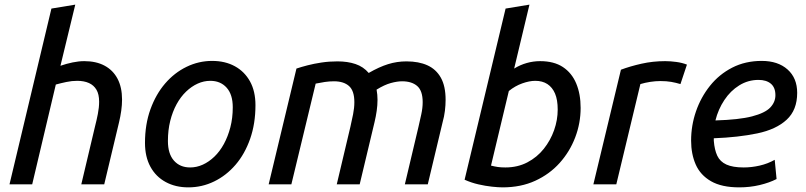

<svg xmlns="http://www.w3.org/2000/svg" viewBox="-20 -796 3478 829"><path d="M21 0 202 -759 305 -776 241 -512Q267 -521 293.5 -526.5Q320 -532 344 -532Q395 -532 431.5 -512.5Q468 -493 487.5 -456Q507 -419 507 -366Q507 -343 503.5 -318Q500 -293 494 -268L430 0H331L390 -249Q397 -276 402.5 -304Q408 -332 408 -357Q408 -389 396.5 -408.5Q385 -428 364 -437.5Q343 -447 313 -447Q290 -447 266.5 -442Q243 -437 221 -431L119 0Z M793 13Q738 13 695.5 -10Q653 -33 629.5 -76Q606 -119 606 -179Q606 -259 629.5 -324Q653 -389 693 -435.5Q733 -482 785.5 -507.5Q838 -533 896 -533Q952 -533 994 -510Q1036 -487 1059.5 -444.5Q1083 -402 1083 -342Q1083 -262 1060 -196.5Q1037 -131 997 -84.5Q957 -38 904.5 -12.5Q852 13 793 13ZM801 -73Q829 -73 855.5 -85Q882 -97 905.5 -119.5Q929 -142 946.5 -174Q964 -206 974.5 -246Q985 -286 985 -333Q985 -388 958.5 -417.5Q932 -447 888 -447Q860 -447 833.5 -435Q807 -423 783.5 -400.5Q760 -378 742.5 -346Q725 -314 715 -274Q705 -234 705 -187Q705 -132 731 -102.5Q757 -73 801 -73Z M1140 0 1260 -500Q1281 -507 1308 -514Q1335 -521 1368 -526Q1401 -531 1437 -531Q1481 -531 1515 -519.5Q1549 -508 1572 -481Q1617 -507 1655.5 -519Q1694 -531 1735 -531Q1788 -531 1825.5 -514Q1863 -497 1883.5 -460.5Q1904 -424 1904 -365Q1904 -342 1901 -317.5Q1898 -293 1891 -268L1827 0H1728L1787 -249Q1793 -275 1799 -302.5Q1805 -330 1805 -355Q1805 -404 1781.5 -424.5Q1758 -445 1716 -445Q1695 -445 1667.5 -437.5Q1640 -430 1606 -409Q1608 -398 1609 -387Q1610 -376 1610 -365Q1610 -342 1606.5 -317.5Q1603 -293 1597 -268L1533 0H1434L1493 -249Q1499 -275 1504.5 -302.5Q1510 -330 1510 -355Q1510 -404 1487 -424.5Q1464 -445 1422 -445Q1402 -445 1382 -442Q1362 -439 1343 -435L1238 0Z M2150 13Q2132 13 2104 10Q2076 7 2045.5 0Q2015 -7 1986 -20L2163 -759L2266 -776L2200 -500Q2226 -516 2254.5 -524Q2283 -532 2312 -532Q2372 -532 2410.5 -506.5Q2449 -481 2468 -435.5Q2487 -390 2487 -330Q2487 -264 2463.5 -202.5Q2440 -141 2396.5 -92.5Q2353 -44 2291 -15.5Q2229 13 2150 13ZM2162 -73Q2215 -73 2257 -95Q2299 -117 2328 -153.5Q2357 -190 2372.5 -234Q2388 -278 2388 -323Q2388 -365 2376.5 -392Q2365 -419 2343.5 -433Q2322 -447 2291 -447Q2266 -447 2235 -436Q2204 -425 2177 -403L2100 -81Q2116 -77 2129.5 -75Q2143 -73 2162 -73Z M2542 0 2661 -495Q2701 -510 2750 -521Q2799 -532 2852 -532Q2875 -532 2900.5 -528.5Q2926 -525 2946 -517L2918 -433Q2898 -439 2878 -442.5Q2858 -446 2831 -446Q2810 -446 2787.5 -442.5Q2765 -439 2745 -433L2641 0Z M3172 13Q3096 13 3050 -13.5Q3004 -40 2984 -85.5Q2964 -131 2964 -189Q2964 -254 2985 -315Q3006 -376 3045.5 -425.5Q3085 -475 3141.5 -504Q3198 -533 3269 -533Q3339 -533 3380.5 -496Q3422 -459 3422 -395Q3422 -321 3376.5 -279Q3331 -237 3249.5 -220Q3168 -203 3062 -199Q3062 -196 3062 -193Q3062 -190 3062 -188Q3065 -149 3077 -123.5Q3089 -98 3116.5 -85.5Q3144 -73 3191 -73Q3225 -73 3260 -81Q3295 -89 3325 -106L3333 -23Q3302 -7 3260 3Q3218 13 3172 13ZM3069 -276Q3171 -279 3227 -293.5Q3283 -308 3305.5 -331.5Q3328 -355 3328 -385Q3328 -418 3308.5 -434.5Q3289 -451 3255 -451Q3210 -451 3172 -427.5Q3134 -404 3107.5 -364Q3081 -324 3069 -276Z"/></svg>

Font: Ubuntu Sans Medium
Style: Italic
Weight: 500
Italic angle: -13.5°
Designer: Dalton Maag Ltd
Foundry: Dalton Maag Ltd
Version: Version 1.006